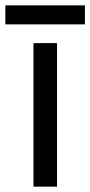

<svg xmlns="http://www.w3.org/2000/svg" viewBox="-40 -697 337 717"><path d="M173 0H85V-536H173ZM277 -677V-606H-20V-677Z"/></svg>

Font: Noto Sans Bassa Vah
Style: Regular
Weight: 400
Designer: Monotype Design Team
Foundry: Monotype Imaging Inc.
Version: Version 2.002